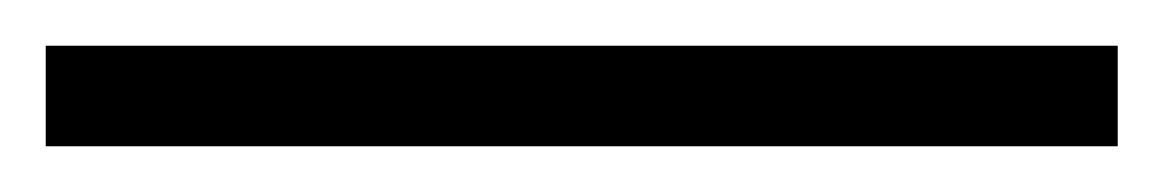

<svg xmlns="http://www.w3.org/2000/svg" viewBox="-25 63 509 84"><path d="M-5 127V83H464V127Z"/></svg>

Font: Noto Serif Khmer Light
Style: Regular
Weight: 300
Version: Version 2.003